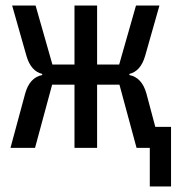

<svg xmlns="http://www.w3.org/2000/svg" viewBox="-20 -536 640 696"><path d="M523 140V0H475L413 -229H332V0H250V-229H169L107 0H18L71 -196Q87 -255 133 -264V-268Q92 -278 76 -333L24 -516H109L170 -302H250V-516H332V-302H412L473 -516H558L506 -333Q490 -278 449 -268V-264Q495 -255 511 -196L543 -76H600V140Z"/></svg>

Font: IBM Plex Mono Text
Style: Regular
Weight: 450
Designer: Mike Abbink, Paul van der Laan, Pieter van Rosmalen
Foundry: Bold Monday
Version: Version 2.000